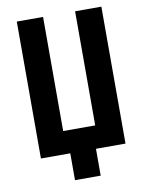

<svg xmlns="http://www.w3.org/2000/svg" viewBox="-93 -780 755 986"><g transform="rotate(-10 284.5 -287.0)"><path d="M217 140V0H64V-714H201V-119H368V-714H505V0H351V140Z"/></g></svg>

Font: Noto Sans ExtraCondensed
Style: Bold
Weight: 700
Width: 2
Designer: Monotype Design Team
Foundry: Monotype Imaging Inc.
Version: Version 2.013; ttfautohint (v1.8.4.7-5d5b)